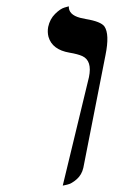

<svg xmlns="http://www.w3.org/2000/svg" viewBox="-20 -579 358 605"><path d="M177.7 5.9 260.3 -335.9Q271 -387.7 239.3 -402.3Q225.1 -408.7 198.7 -413.1Q144.5 -422.4 132.8 -462.9Q128.9 -478 131.8 -494.1Q137.2 -519 153.6 -535.2Q169.9 -551.3 183.1 -555.2L196.8 -559.1Q195.8 -532.7 232.4 -522.9Q238.8 -521.5 250.5 -519Q297.9 -511.2 309.1 -495.6Q325.7 -471.2 312.5 -405.8L242.7 -50.8Q237.8 -28.3 221.7 -14.2Q205.6 0 191.4 2.9Z"/></svg>

Font: Linux Biolinum Capitals O
Style: Italic Samll Caps
Weight: 400
Italic angle: -12°
Designer: Philipp H. Poll
Foundry: Philipp H. Poll
Version: Version 0.6.2